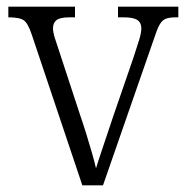

<svg xmlns="http://www.w3.org/2000/svg" viewBox="-20 -556 559 576"><path d="M75 -453Q64 -486 51.5 -495Q39 -504 5 -504V-536H205V-504H189Q161 -504 150 -496Q139 -488 139 -471Q139 -460 144.5 -442Q150 -424 156 -407L220 -212Q229 -186 238.5 -155.5Q248 -125 256 -97Q264 -69 268 -51Q274 -71 288 -112.5Q302 -154 320 -208L380 -382Q391 -415 397.5 -436.5Q404 -458 404 -471Q404 -488 392 -496Q380 -504 351 -504H334V-536H515V-504H508Q488 -504 477 -499.5Q466 -495 458.5 -481.5Q451 -468 442 -440L289 0H227Z"/></svg>

Font: Noto Serif Tamil SemiCondensed Light
Style: Regular
Weight: 300
Width: 4
Designer: Indian Type Foundry, Tom Grace, and the Monotype Design Team
Foundry: Monotype Imaging Inc.
Version: Version 2.004; ttfautohint (v1.8.4.7-5d5b)